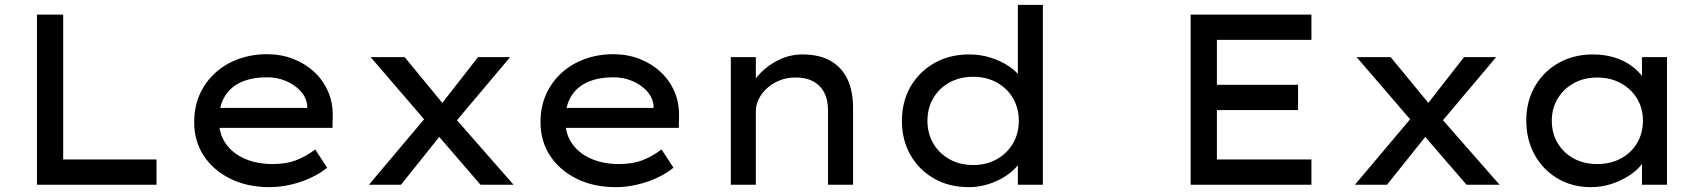

<svg xmlns="http://www.w3.org/2000/svg" viewBox="-20 -760 7002 790"><path d="M132 0V-700H240V-104H624V0Z M1088 10Q998 10 928 -24.5Q858 -59 818.5 -119Q779 -179 779 -257Q779 -321 802 -372Q825 -423 865.5 -460Q906 -497 961 -517Q1016 -537 1079 -537Q1136 -537 1185.5 -518Q1235 -499 1272 -465Q1309 -431 1329.5 -384.5Q1350 -338 1349 -282L1348 -234H863L840 -316H1259L1244 -303V-327Q1240 -360 1216 -386Q1192 -412 1156 -427Q1120 -442 1079 -442Q1019 -442 974.5 -423Q930 -404 905.5 -364.5Q881 -325 881 -264Q881 -209 909 -169Q937 -129 987 -107Q1037 -85 1102 -85Q1158 -85 1199 -101Q1240 -117 1277 -145L1326 -70Q1300 -48 1261 -29.5Q1222 -11 1177.5 -0.5Q1133 10 1088 10Z M1957 0 1762 -226 1745 -246 1505 -525H1645L1826 -305L1843 -285L2093 0ZM1498 0 1729 -274 1794 -205 1630 0ZM1849 -252 1790 -324 1947 -525H2079Z M2513 10Q2423 10 2353 -24.5Q2283 -59 2243.5 -119Q2204 -179 2204 -257Q2204 -321 2227 -372Q2250 -423 2290.5 -460Q2331 -497 2386 -517Q2441 -537 2504 -537Q2561 -537 2610.5 -518Q2660 -499 2697 -465Q2734 -431 2754.5 -384.5Q2775 -338 2774 -282L2773 -234H2288L2265 -316H2684L2669 -303V-327Q2665 -360 2641 -386Q2617 -412 2581 -427Q2545 -442 2504 -442Q2444 -442 2399.5 -423Q2355 -404 2330.5 -364.5Q2306 -325 2306 -264Q2306 -209 2334 -169Q2362 -129 2412 -107Q2462 -85 2527 -85Q2583 -85 2624 -101Q2665 -117 2702 -145L2751 -70Q2725 -48 2686 -29.5Q2647 -11 2602.5 -0.5Q2558 10 2513 10Z M2987 0V-525H3090V-401L3064 -393Q3079 -429 3111 -461.5Q3143 -494 3187.5 -515Q3232 -536 3282 -536Q3351 -536 3397.5 -509.5Q3444 -483 3467 -434Q3490 -385 3490 -316V0H3387V-305Q3387 -350 3370.5 -380.5Q3354 -411 3323.5 -426.5Q3293 -442 3252 -441Q3217 -441 3187.5 -429Q3158 -417 3136 -397Q3114 -377 3102 -352.5Q3090 -328 3090 -302V0H3039Q3021 0 3008 0Q2995 0 2987 0Z M3966 10Q3885 10 3823 -25.5Q3761 -61 3726 -122.5Q3691 -184 3691 -263Q3691 -342 3726.5 -403.5Q3762 -465 3824.5 -500.5Q3887 -536 3967 -536Q4014 -536 4055.5 -523Q4097 -510 4129.5 -488.5Q4162 -467 4180 -441.5Q4198 -416 4198 -391L4168 -389V-740H4271V0H4168V-133L4188 -130Q4188 -106 4169.5 -82Q4151 -58 4120 -37Q4089 -16 4049 -3Q4009 10 3966 10ZM3984 -81Q4039 -81 4081.5 -105Q4124 -129 4148 -170Q4172 -211 4172 -263Q4172 -315 4148 -356Q4124 -397 4081.5 -420.5Q4039 -444 3984 -444Q3929 -444 3886.5 -420.5Q3844 -397 3820 -356Q3796 -315 3796 -263Q3796 -211 3820 -170Q3844 -129 3886.5 -105Q3929 -81 3984 -81Z M4879 0V-700H5376V-596H4987V-104H5376V0ZM4932 -307V-411H5321V-307Z M6014 0 5819 -226 5802 -246 5562 -525H5702L5883 -305L5900 -285L6150 0ZM5555 0 5786 -274 5851 -205 5687 0ZM5906 -252 5847 -324 6004 -525H6136Z M6526 10Q6449 10 6389 -25.5Q6329 -61 6294.5 -123Q6260 -185 6260 -264Q6260 -343 6295.5 -404.5Q6331 -466 6393 -501Q6455 -536 6534 -536Q6582 -536 6622.5 -523.5Q6663 -511 6693 -489Q6723 -467 6741 -440.5Q6759 -414 6761 -385L6736 -389V-525H6839V0H6736V-133L6758 -134Q6754 -109 6734.5 -83.5Q6715 -58 6682.5 -37Q6650 -16 6610 -3Q6570 10 6526 10ZM6552 -85Q6607 -85 6649.5 -108Q6692 -131 6716 -171.5Q6740 -212 6740 -264Q6740 -314 6716 -354Q6692 -394 6649.5 -417.5Q6607 -441 6552 -441Q6497 -441 6455 -417.5Q6413 -394 6389 -354Q6365 -314 6365 -264Q6365 -212 6389 -171.5Q6413 -131 6455 -108Q6497 -85 6552 -85Z"/></svg>

Font: Lexend Exa
Style: Regular
Weight: 400
Designer: Bonnie Shaver-Troup, Thomas Jockin
Foundry: Lexend
Version: Version 1.007